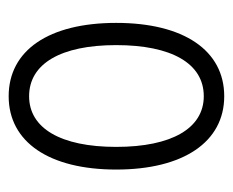

<svg xmlns="http://www.w3.org/2000/svg" viewBox="-66 -450 525 432"><g transform="rotate(-90 196.0 -233.5)"><path d="M196 9C299 9 361 -82 361 -234C361 -386 299 -476 196 -476C93 -476 31 -385 31 -234C31 -83 93 9 196 9ZM196 -37C124 -37 82 -109 82 -234C82 -359 124 -430 196 -430C269 -430 311 -359 311 -234C311 -110 270 -37 196 -37Z"/></g></svg>

Font: Noto Sans Thai Looped UI Condensed Light
Style: Regular
Weight: 300
Width: 3
Designer: Cadson Demak Team
Foundry: Cadson Demak Co., Ltd.
Version: Version 1.000